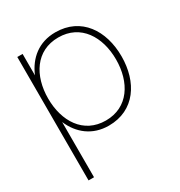

<svg xmlns="http://www.w3.org/2000/svg" viewBox="-173 -651 907 970"><g transform="rotate(-30 281.0 -166.0)"><path d="M62 -520V200H94V-122C128 -42 195 12 290 12C441 12 520 -110 520 -260C520 -410 441 -532 290 -532C194 -532 127 -477 93 -395V-520ZM92 -260C92 -392 159 -502 290 -502C421 -502 488 -392 488 -260C488 -128 421 -18 290 -18C159 -18 92 -128 92 -260Z"/></g></svg>

Font: Aspekta 100
Style: Regular
Weight: 100
Designer: Ivo Dolenc
Version: Version 2.000